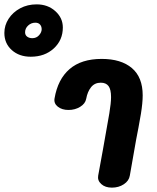

<svg xmlns="http://www.w3.org/2000/svg" viewBox="-184 -860 719 880"><path d="M-164 -709Q-164 -744 -144.5 -774Q-125 -804 -91.5 -822Q-58 -840 -16 -840Q35 -840 69.5 -809Q104 -778 104 -734Q104 -676 62.5 -638Q21 -600 -43 -600Q-96 -600 -130 -630.5Q-164 -661 -164 -709ZM7 -726Q7 -739 -0.5 -747.5Q-8 -756 -22 -756Q-41 -756 -55 -743Q-69 -730 -69 -712Q-69 -699 -59.5 -692Q-50 -685 -36 -685Q-17 -685 -5 -698.5Q7 -712 7 -726ZM266 -55Q285 -156 317 -340Q325 -388 325 -415Q325 -450 313.5 -465.5Q302 -481 278 -481Q250 -481 233.5 -460.5Q217 -440 211 -407Q207 -385 183.5 -370.5Q160 -356 130 -356Q100 -356 81 -371Q62 -386 66 -409Q81 -497 135 -543.5Q189 -590 282 -590Q371 -590 420.5 -548Q470 -506 470 -423Q470 -389 462 -339Q450 -269 440 -220Q428 -153 411 -55Q407 -31 383.5 -15.5Q360 0 329 0Q298 0 280 -16.5Q262 -33 266 -55Z"/></svg>

Font: Mali
Style: Bold Italic
Weight: 700
Italic angle: -10°
Version: Version 1.000; ttfautohint (v1.6)